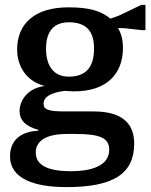

<svg xmlns="http://www.w3.org/2000/svg" viewBox="-20 -580 615 784"><path d="M528 6C528 -82 471 -125 362 -125H246C179 -125 158 -132 158 -156C158 -187 192 -202 244 -209C257 -208 271 -207 284 -207C412 -207 482 -275 482 -384C482 -417 475 -444 462 -465H487L557 -457H574V-560H557L465 -516L431 -504C392 -535 348 -550 259 -550C124 -550 50 -485 50 -378C50 -305 92 -246 163 -229C88 -219 60 -166 60 -126C60 -89 85 -64 136 -50V-46C60 -43 21 -3 21 58C21 152 124 184 252 184C444 184 528 129 528 6ZM168 -382C168 -453 201 -489 261 -489C332 -489 364 -453 364 -382C364 -307 332 -267 261 -267C202 -267 168 -307 168 -382ZM288 -33C389 -33 426 -16 426 31C426 88 372 119 269 119C174 119 126 94 126 43C126 -2 164 -33 253 -33Z"/></svg>

Font: Domine
Style: Bold
Weight: 700
Designer: Pablo Impallari, Rodrigo Fuenzalida, Brenda Gallo
Foundry: Pablo Impallari, Rodrigo Fuenzalida, Brenda Gallo
Version: Version 2.000